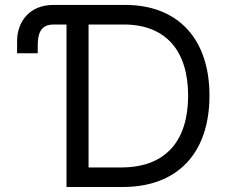

<svg xmlns="http://www.w3.org/2000/svg" viewBox="-20 -747 916 767"><path d="M48.3 -582.4V-534.1H130.7V-561.1C130.7 -606.5 137.8 -649.1 194.6 -649.1H245.7V0H470.2C691.8 0 816.8 -137.8 816.8 -365.1C816.8 -590.9 691.8 -727.3 480.1 -727.3H193.2C99.4 -727.3 48.3 -661.9 48.3 -582.4ZM333.8 -78.1V-649.1H474.4C644.9 -649.1 731.5 -541.2 731.5 -365.1C731.5 -187.5 644.9 -78.1 464.5 -78.1Z"/></svg>

Font: Margiela Sans
Style: Regular
Weight: 400
Designer: Stefan Endress, Andreas Faust
Version: Version 1.100;FEAKit 1.0